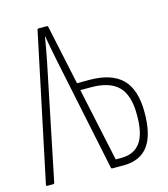

<svg xmlns="http://www.w3.org/2000/svg" viewBox="-101 -735 715 815"><g transform="rotate(-15 257.0 -327.5)"><path d="M6 0Q1 0 2 -6L138 -651Q139 -655 144 -655H179Q184 -655 185 -651L241 -388H295Q392 -388 439 -341.5Q486 -295 486 -195Q486 -95 450 -47.5Q414 0 343 0H293Q288 0 287 -4L182 -509Q177 -536 171.5 -563Q166 -590 162 -615H161Q157 -588 152 -562.5Q147 -537 142 -510L38 -4Q37 0 33 0ZM316 -33H341Q397 -33 425 -72Q453 -111 452 -195Q452 -279 414 -317.5Q376 -356 294 -356H247Z"/></g></svg>

Font: Sofia Sans Extra Condensed ExtraLight
Style: Regular
Weight: 250
Designer: Botio Nikoltchev, Ani Petrova
Foundry: lettersoup
Version: Version 4.101